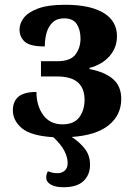

<svg xmlns="http://www.w3.org/2000/svg" viewBox="-20 -568 569 806"><path d="M247 218Q213 218 193.5 207Q174 196 174 177Q174 164 181 151Q189 154 198.5 156.5Q208 159 222 159Q239 159 251.5 148.5Q264 138 264 116Q264 92 250 65Q236 38 204 8Q109 2 71.5 -30Q34 -62 34 -105Q34 -142 57.5 -162Q81 -182 133 -182Q133 -124 161.5 -85Q190 -46 242 -46Q291 -46 313 -76Q335 -106 335 -149Q335 -197 307 -222Q279 -247 219 -247H152V-311H220Q276 -311 297 -339.5Q318 -368 318 -406Q318 -442 302.5 -466.5Q287 -491 249 -491Q219 -491 201 -474Q183 -457 175.5 -430Q168 -403 168 -373Q107 -373 84.5 -392.5Q62 -412 62 -445Q62 -469 79.5 -492.5Q97 -516 139 -532Q181 -548 254 -548Q358 -548 414.5 -514Q471 -480 471 -416Q471 -368 440 -332.5Q409 -297 356 -283V-278Q420 -266 454.5 -236Q489 -206 489 -153Q489 -85 436.5 -42.5Q384 0 281 7Q315 29 336.5 57Q358 85 358 123Q358 166 330.5 192Q303 218 247 218Z"/></svg>

Font: NotoSerif-Bold
Style: Regular
Weight: 700
Designer: Monotype Design Team
Foundry: Monotype Imaging Inc.
Version: Version 2.007; ttfautohint (v1.8) -l 8 -r 50 -G 200 -x 14 -D